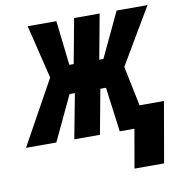

<svg xmlns="http://www.w3.org/2000/svg" viewBox="-117 -601 798 849"><g transform="rotate(-10 281.5 -177.0)"><path d="M356.9 -200.2H331.5L294.4 0H179.2L217.3 -200.7H193.4L98.6 0H-37.6L121.6 -287.6L63 -528.3H191.9L214.8 -328.1H234.4L271.5 -528.3H386.2L349.1 -327.6H367.7L462.4 -528.3H601.1L452.6 -276.9L509.8 0H383.3ZM551.8 173.8H418.9L466.3 -98.1H599.1Z"/></g></svg>

Font: Roboto Mono
Style: Bold Italic
Weight: 700
Designer: Google
Version: Version 2.000985; 2015; ttfautohint (v1.3)